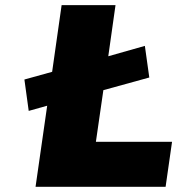

<svg xmlns="http://www.w3.org/2000/svg" viewBox="-20 -721 684 741"><path d="M74.2 -414.1 181.2 -443.8 217.8 -701.2H425.8L397.9 -503.9L539.1 -543.9L556.2 -421.9L378.9 -373L350.1 -173.8H644L619.1 0H117.2L162.1 -313L90.8 -293Z"/></svg>

Font: Trueno ExtraBold
Style: Italic
Weight: 800
Designer: Julieta Ulanovsky
Foundry: Julieta Ulanovsky
Version: Version 3.001b | FøM Fix